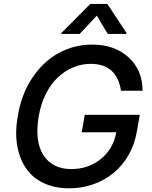

<svg xmlns="http://www.w3.org/2000/svg" viewBox="-20 -969 789 998"><path d="M608.7 -497.5Q599.4 -564.3 560.4 -600.7Q521.3 -637.1 451 -637.1Q404.5 -637.1 360.8 -619Q317.1 -600.9 280.9 -566.9Q244.7 -533 218.2 -480.6Q191.8 -428.3 181.1 -364Q159.4 -233.7 206.1 -161.9Q252.8 -90.2 350.9 -90.2Q439.3 -90.2 504.1 -142.6Q568.9 -195 584.5 -281.6H404.8L420.5 -372.2H706.7L692.1 -289.4Q681.1 -221.6 649.3 -165.3Q617.5 -109 571.2 -70.7Q524.9 -32.3 465.4 -11.2Q405.9 9.9 340.2 9.9Q266.7 9.9 209.7 -16Q152.7 -41.9 117.9 -90.4Q83.1 -138.8 70.1 -207.9Q57.2 -277 72.1 -363.3Q90.2 -476.9 146.7 -562.5Q203.1 -648.1 283.9 -692.6Q364.7 -737.2 458.8 -737.2Q576.3 -737.2 648.6 -670.6Q720.9 -604 721.2 -497.5ZM394.2 -792.6H298.3L299.4 -797.9L449.6 -948.5H538L637.4 -797.9L636.4 -792.6H540.1L483.3 -887.8Z"/></svg>

Font: Karasuma Gothic
Style: Medium Italic
Weight: 500
Italic angle: 9.39998°
Designer: Rasmus Andersson / Ryoko Nishizuka
Foundry: Genbu
Version: Version 1.00